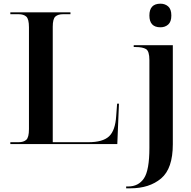

<svg xmlns="http://www.w3.org/2000/svg" viewBox="-20 -781 1037 1041"><path d="M36 0H616L625 -219H615L610 -152Q605 -73 571 -41.5Q537 -10 459 -10H266V-636Q266 -679 280.5 -691.5Q295 -704 322 -704H362V-714H36V-704H81Q108 -704 122.5 -691Q137 -678 137 -633V-81Q137 -36 122.5 -23Q108 -10 81 -10H36ZM850 -633Q875 -633 892 -648Q909 -663 909 -697Q909 -731 892 -746Q875 -761 850 -761Q790 -761 790 -697Q790 -633 850 -633ZM664 240H687Q790 240 853.5 186.5Q917 133 917 1V-536H705V-526H716Q753 -526 771.5 -515Q790 -504 790 -455V21Q790 142 760.5 186Q731 230 675 230H664Z"/></svg>

Font: Noto Serif Display Semi
Style: Regular
Weight: 600
Designer: Monotype Design Team
Foundry: Monotype Imaging Inc.
Version: Version 1.900